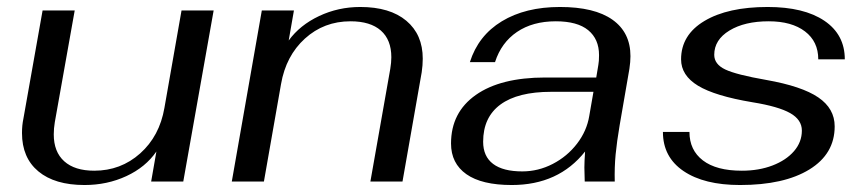

<svg xmlns="http://www.w3.org/2000/svg" viewBox="-20 -520 2477 550"><path d="M43 -139Q43 -161 47 -180L102 -490H194L137 -170Q134 -152 134 -135Q134 -85 164 -58Q194 -31 250 -31Q326 -31 381.5 -80.5Q437 -130 451 -211L500 -490H592L505 0H413L428 -86Q397 -41 342 -15.5Q287 10 222 10Q137 10 90 -29Q43 -68 43 -139Z M730 -490H822L807 -404Q839 -448 894 -474Q949 -500 1012 -500Q1097 -500 1144 -460.5Q1191 -421 1191 -352Q1191 -333 1188 -313L1133 0H1041L1098 -323Q1101 -341 1101 -356Q1101 -406 1071 -432.5Q1041 -459 984 -459Q908 -459 853.5 -409.5Q799 -360 785 -279L736 0H644Z M1272 -109Q1272 -198 1343 -248Q1414 -298 1542 -298H1688L1694 -334Q1696 -344 1696 -362Q1696 -408 1665 -433.5Q1634 -459 1572 -459Q1506 -459 1461 -428.5Q1416 -398 1398 -342H1326Q1350 -418 1417.5 -459Q1485 -500 1584 -500Q1683 -500 1734.5 -463.5Q1786 -427 1786 -359Q1786 -343 1783 -323L1755 -161Q1747 -114 1743.5 -77.5Q1740 -41 1741 0H1655L1654 -40Q1654 -56 1656 -86Q1580 10 1446 10Q1360 10 1316 -21Q1272 -52 1272 -109ZM1668 -188 1680 -257H1559Q1463 -257 1413.5 -220.5Q1364 -184 1364 -114Q1364 -72 1392.5 -50.5Q1421 -29 1476 -29Q1522 -29 1563.5 -50.5Q1605 -72 1633 -108.5Q1661 -145 1668 -188Z M1879 -142H1955Q1955 -90 1993.5 -60.5Q2032 -31 2105 -31Q2154 -31 2193 -46Q2232 -61 2254.5 -87Q2277 -113 2277 -146Q2277 -177 2243.5 -196Q2210 -215 2136 -227Q2028 -245 1979.5 -274.5Q1931 -304 1931 -350Q1931 -420 1998 -460Q2065 -500 2179 -500Q2283 -500 2341.5 -460.5Q2400 -421 2400 -350H2324Q2324 -401 2286 -430Q2248 -459 2182 -459Q2113 -459 2069.5 -432.5Q2026 -406 2026 -363Q2026 -336 2057.5 -321Q2089 -306 2175 -291Q2277 -273 2324 -241Q2371 -209 2371 -158Q2371 -79 2298.5 -34.5Q2226 10 2100 10Q1997 10 1938 -30Q1879 -70 1879 -142Z"/></svg>

Font: Fahkwang
Style: Italic
Weight: 400
Italic angle: -10°
Version: Version 1.000; ttfautohint (v1.6)